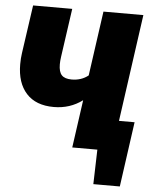

<svg xmlns="http://www.w3.org/2000/svg" viewBox="-58 -744 766 968"><g transform="rotate(5 324.5 -260.5)"><path d="M631 -154 585 175H451L456 0H329L363 -242Q300 -195 218 -195Q127 -195 79 -248Q31 -301 31 -395Q31 -425 35 -452L70 -696H268L233 -450Q230 -429 230 -412Q230 -374 245.5 -357.5Q261 -341 296 -341Q345 -341 380 -369L426 -696H628L552 -154Z"/></g></svg>

Font: Fira Sans Black
Style: Italic
Weight: 900
Italic angle: -8°
Designer: Carrois Corporate & Edenspiekermann AG
Foundry: Carrois Corporate GbR & Edenspiekermann AG
Version: Version 4.203